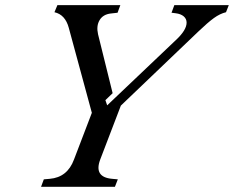

<svg xmlns="http://www.w3.org/2000/svg" viewBox="-20 -720 902 740"><path d="M393.1 -314 658.2 -565.9Q699.2 -604 699.2 -632.8Q699.2 -647.5 688 -657Q676.8 -666.5 657.2 -668.9L641.1 -670.9L651.9 -700.2H861.8L851.1 -672.9Q828.1 -667.5 804.4 -650.4Q780.8 -633.3 745.1 -599.1L445.8 -313L366.2 -105Q340.8 -37.1 412.1 -30.8L434.1 -28.8L422.9 0H138.2L148.9 -28.8L171.9 -30.8Q239.7 -36.6 265.1 -105L334 -285.2L245.1 -612.8Q231.4 -663.6 189.9 -672.9L201.2 -700.2H443.8L433.1 -670.9L407.2 -668Q377 -664.6 363.8 -642.3Q350.6 -620.1 357.9 -587.9L414.1 -360.8L386.2 -334Z"/></svg>

Font: Redaction
Style: Italic
Weight: 400
Designer: Jeremy Mickel / Forest Young
Foundry: MCKL
Version: Version 2.001;hotconv 1.0.113;makeotfexe 2.5.65598 DEVELOPME